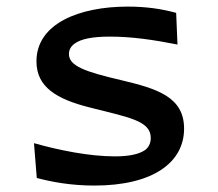

<svg xmlns="http://www.w3.org/2000/svg" viewBox="-20 -552 660 582"><path d="M367.5 -532C220 -532 90.5 -480.5 90.5 -366C90.5 -287.5 152.5 -251.5 251 -226.5C367.5 -196.5 437 -187 437 -134C437 -117.5 430.5 -105 419.5 -97C401 -84.5 371.5 -78 328.5 -78C250.5 -78 159.5 -96.5 83 -118L91.5 -12.5C137 -0.5 195 10.5 266 10.5C444.5 10.5 538 -60 538 -162C538 -258 457 -283 347.5 -309C238 -334.5 189 -352 189 -388C189 -401 194.5 -411.5 206.5 -420C225 -433.5 258.5 -441 312 -441C380.5 -441 444 -431.5 518 -417L514 -513C470.5 -525 423 -532 367.5 -532Z"/></svg>

Font: Monaspace Argon Medium
Style: Regular
Weight: 500
Designer: Riley Cran & the Lettermatic Team
Foundry: Lettermatic
Version: Version 1.000 (Monaspace Argon)